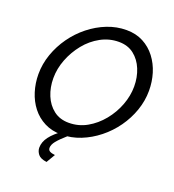

<svg xmlns="http://www.w3.org/2000/svg" viewBox="-158 -837 1038 1147"><g transform="rotate(20 360.5 -263.0)"><path d="M295 5Q235 5 188 -19Q141 -43 109 -84Q77 -125 60.5 -178Q44 -231 44 -288Q44 -353 66 -415.5Q88 -478 126.5 -532Q165 -586 216.5 -627Q268 -668 327.5 -691.5Q387 -715 450 -715Q510 -715 556.5 -690.5Q603 -666 635 -624Q667 -582 683 -529.5Q699 -477 699 -420Q699 -356 677.5 -294Q656 -232 617.5 -178Q579 -124 527.5 -83Q476 -42 417 -18.5Q358 5 295 5ZM313 -76Q375 -76 428 -106Q481 -136 521.5 -185.5Q562 -235 584.5 -294.5Q607 -354 607 -413Q607 -472 586.5 -522Q566 -572 527 -602.5Q488 -633 431 -633Q370 -633 316 -603.5Q262 -574 222 -524.5Q182 -475 159 -415.5Q136 -356 136 -296Q136 -237 156.5 -187Q177 -137 216.5 -106.5Q256 -76 313 -76ZM199 123Q199 87 224.5 53Q250 19 303 -18H328L336 0Q295 36 276 59.5Q257 83 257 103Q257 118 269 124.5Q281 131 302 133L269 189Q229 184 214 164.5Q199 145 199 123Z"/></g></svg>

Font: Raleway Thin Medium
Style: Italic
Weight: 500
Italic angle: -12°
Version: Version 4.026